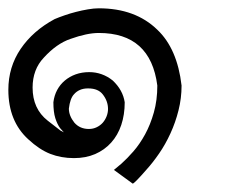

<svg xmlns="http://www.w3.org/2000/svg" viewBox="-20 -392 590 460"><path d="M356.9 -187Q340.8 -313 216.8 -313Q188.5 -313 148.9 -298.8Q115.7 -287.6 85 -253.9Q58.1 -225.6 58.1 -182.1Q58.1 -131.3 94.2 -103L125 -79.1L152.8 -64.9Q140.1 -64.9 124 -85Q117.2 -94.2 112.5 -108.9Q107.9 -123.5 107.9 -147Q109.9 -163.1 116.9 -176.3Q124 -189.5 135.3 -199Q146.5 -208.5 161.4 -213.9Q176.3 -219.2 193.8 -219.2Q209.5 -219.2 223.6 -214.1Q237.8 -209 250 -199.2Q274.4 -176.3 278.8 -147Q278.8 -117.2 270.5 -92.5Q262.2 -67.9 246.3 -50.3Q230.5 -32.7 208 -22.9Q185.5 -13.2 157.2 -13.2Q126.5 -13.2 100.3 -23.4Q74.2 -33.7 47.9 -58.1Q0 -101.6 0 -176.8Q0 -231.4 29.5 -274.9Q59.1 -318.4 110.8 -346.2Q121.1 -350.6 134.5 -355.2Q147.9 -359.9 162.1 -363.5Q176.3 -367.2 190.7 -369.6Q205.1 -372.1 216.8 -372.1Q304.2 -372.1 356.9 -320.8Q404.8 -275.4 415 -187Q415 -156.7 407.7 -127.7Q400.4 -98.6 388.4 -72.5Q376.5 -46.4 361.3 -24.4Q346.2 -2.4 331.1 14.2Q301.8 47.9 297.9 47.9L252.9 15.1L271 0Q284.7 -12.2 299.8 -29.5Q314.9 -46.9 327.6 -70.1Q340.3 -93.3 348.6 -122.6Q356.9 -151.9 356.9 -187ZM190.9 -180.2Q179.7 -180.2 171.4 -176.5Q163.1 -172.9 157.2 -166Q147.9 -156.2 145 -131.8Q145 -114.7 158.2 -98.1Q171.4 -83 192.9 -83Q203.1 -83 211.7 -87.2Q220.2 -91.3 226.1 -97.9Q231.9 -104.5 235.4 -113.3Q238.8 -122.1 238.8 -130.9Q238.8 -149.9 226.1 -166Q220.7 -172.9 212.2 -176.5Q203.6 -180.2 190.9 -180.2Z"/></svg>

Font: Defago Noto Sans
Style: Regular
Weight: 400
Designer: John M. Durdin
Foundry: Lao IT Dev Co., Ltd.
Version: Version 1.000 2007 initial release